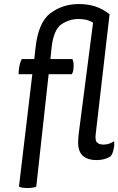

<svg xmlns="http://www.w3.org/2000/svg" viewBox="-20 -776 588 954"><path d="M87.9 -482.4Q81.1 -469.7 76.2 -447.3Q72.3 -425.8 72.3 -407.2Q94.7 -407.2 140.6 -407.2Q124 -267.6 74.2 151.4Q80.1 154.3 89.8 156.2Q100.6 158.2 117.2 158.2Q133.8 158.2 143.6 156.2Q154.3 154.3 160.2 151.4Q180.7 -35.2 221.7 -407.2Q251 -407.2 336.9 -407.2Q340.8 -414.1 343.8 -424.8Q345.7 -435.5 345.7 -451.2Q345.7 -463.9 343.8 -470.7Q341.8 -478.5 339.8 -482.4Q303.7 -482.4 230.5 -482.4Q231.4 -496.1 236.3 -539.1Q246.1 -627.9 285.2 -655.3Q325.2 -681.6 370.1 -681.6Q390.6 -681.6 408.2 -677.7Q425.8 -673.8 442.4 -663.1Q418 -478.5 371.1 -111.3Q370.1 -102.5 369.1 -89.8Q368.2 -77.1 368.2 -69.3Q368.2 -21.5 392.6 -1Q417 19.5 459 19.5Q480.5 19.5 498 14.6Q515.6 9.8 529.3 1Q539.1 -9.8 543.9 -32.2Q547.9 -46.9 547.9 -60.5Q547.9 -67.4 546.9 -74.2Q536.1 -67.4 523.4 -62.5Q510.7 -57.6 493.2 -57.6Q472.7 -57.6 461.9 -68.4Q451.2 -78.1 456.1 -114.3Q478.5 -310.5 524.4 -705.1Q492.2 -730.5 456.1 -743.2Q418.9 -755.9 371.1 -755.9Q292 -755.9 231.4 -710.9Q169.9 -666 156.2 -536.1Q154.3 -517.6 150.4 -482.4Q134.8 -482.4 87.9 -482.4Z"/></svg>

Font: cl
Style: Italic
Weight: 400
Designer: Mitja Miklavcic
Version: Version 7.504; 2011; Build 1022